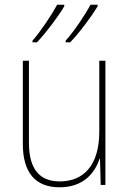

<svg xmlns="http://www.w3.org/2000/svg" viewBox="-20 -786 553 816"><path d="M395 -759V-766H365C343 -725 295 -653 259 -613V-606H278C319 -648 370 -718 395 -759ZM253 -759V-766H223C201 -725 154 -654 118 -613V-606H137C177 -648 229 -718 253 -759ZM428 -528H402V-227C402 -82 334 -15 234 -15C150 -15 103 -65 103 -179V-528H77V-174C77 -53 130 10 233 10C335 10 383 -51 403 -111H405L408 0H428Z"/></svg>

Font: Noto Sans Gujarati UI SemiCondensed Thin
Style: Regular
Weight: 100
Width: 4
Designer: Jelle Bosma - Monotype Design Team, Universal Thirst
Foundry: Monotype Imaging Inc.
Version: Version 2.106